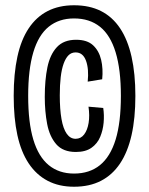

<svg xmlns="http://www.w3.org/2000/svg" viewBox="-20 -691 566 729"><path d="M261 18Q204 18 161 -4.5Q118 -27 89 -70.5Q60 -114 46 -178Q32 -242 32 -327Q32 -411 46 -475.5Q60 -540 89 -583.5Q118 -627 161 -649Q204 -671 261 -671Q320 -671 363.5 -649Q407 -627 436 -583.5Q465 -540 479.5 -475.5Q494 -411 494 -327Q494 -242 479.5 -178Q465 -114 436 -70.5Q407 -27 363.5 -4.5Q320 18 261 18ZM261 -32Q320 -32 359.5 -64Q399 -96 419 -161Q439 -226 439 -327Q439 -427 419 -492.5Q399 -558 359.5 -589.5Q320 -621 261 -621Q204 -621 165 -589.5Q126 -558 106.5 -492.5Q87 -427 87 -327Q87 -226 106.5 -161Q126 -96 165 -64Q204 -32 261 -32ZM268 -114Q219 -114 193.5 -143.5Q168 -173 159 -220.5Q150 -268 150 -323Q150 -387 160 -435.5Q170 -484 196 -512Q222 -540 269 -540Q311 -540 333.5 -519Q356 -498 364 -464Q372 -430 368 -390L313 -381Q318 -429 306.5 -460.5Q295 -492 267 -492Q251 -492 240 -481Q229 -470 221.5 -449Q214 -428 210.5 -398Q207 -368 207 -329Q207 -276 213.5 -239Q220 -202 233.5 -183Q247 -164 267 -164Q287 -164 299.5 -180.5Q312 -197 316.5 -224.5Q321 -252 316 -286L372 -281Q376 -254 373.5 -225.5Q371 -197 360.5 -171.5Q350 -146 327.5 -130Q305 -114 268 -114Z"/></svg>

Font: Bricolage Grotesque 72pt Condensed ExtraLight
Style: Regular
Weight: 250
Width: 3
Designer: Mathieu Triay
Foundry: Atelier Triay
Version: Version 1.001;gftools[0.9.33.dev8+g029e19f]